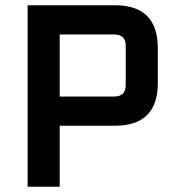

<svg xmlns="http://www.w3.org/2000/svg" viewBox="-20 -710 675 730"><path d="M85 0V-690H417Q580 -690 580 -527V-394Q580 -232 417 -232H207V0ZM207 -343H414Q458 -343 458 -387V-536Q458 -579 414 -579H207Z"/></svg>

Font: Oxanium ExtraLight SemiBold
Style: Regular
Weight: 600
Version: Version 2.000